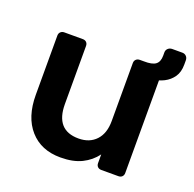

<svg xmlns="http://www.w3.org/2000/svg" viewBox="-113 -731 864 856"><g transform="rotate(20 318.5 -302.5)"><path d="M259 10Q167 10 114 -50Q61 -110 61 -215V-496Q61 -507 68 -513.5Q75 -520 85 -520H173Q184 -520 190.5 -513.5Q197 -507 197 -496V-221Q197 -97 306 -97Q358 -97 388.5 -129.5Q419 -162 419 -221V-496Q419 -507 426 -513.5Q433 -520 444 -520H531Q542 -520 548.5 -513.5Q555 -507 555 -496V-24Q555 -13 548.5 -6.5Q542 0 531 0H450Q439 0 432.5 -6.5Q426 -13 426 -24V-65Q400 -30 359.5 -10Q319 10 259 10ZM462 -520Q502 -519 518.5 -531.5Q535 -544 535 -573V-589Q535 -600 543 -607.5Q551 -615 563 -615H611Q622 -615 629.5 -607.5Q637 -600 637 -588V-568Q637 -532 621 -509Q605 -486 579.5 -473Q554 -460 523 -457Q492 -454 462 -458Z"/></g></svg>

Font: Fz Rubik Med
Style: Regular
Weight: 500
Designer: Hubert and Fischer
Foundry: Hubert and Fischer
Version: Vit hóa bi FontZin.com